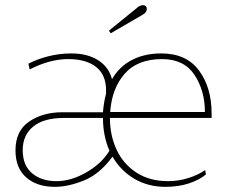

<svg xmlns="http://www.w3.org/2000/svg" viewBox="-20 -714 875 744"><path d="M402 -595 509 -682Q521 -694 535 -694Q541 -694 545 -690Q549 -686 549 -680Q549 -666 533 -657L409 -585ZM40 -131Q40 -207 93 -243Q146 -279 221 -279H379Q382 -318 391 -351V-364Q391 -424 352.5 -454.5Q314 -485 244 -485Q173 -485 95 -445L90 -467Q124 -485 167.5 -496Q211 -507 256 -507Q319 -507 360.5 -480.5Q402 -454 414 -407Q442 -456 491 -481.5Q540 -507 605 -507Q702 -507 751 -441Q800 -375 800 -274V-257H406Q406 -189 432 -133.5Q458 -78 509 -45Q560 -12 632 -12Q671 -12 709.5 -24Q748 -36 775 -55L778 -38Q753 -17 712.5 -3.5Q672 10 621 10Q554 10 501 -21Q448 -52 416 -107Q366 -39 305 -14.5Q244 10 193 10Q123 10 81.5 -26.5Q40 -63 40 -131ZM774 -280Q774 -363 733.5 -424Q693 -485 608 -485Q512 -485 462.5 -427.5Q413 -370 407 -280ZM404 -130Q379 -188 379 -257H229Q149 -257 108.5 -223.5Q68 -190 68 -132Q68 -73 104.5 -42.5Q141 -12 199 -12Q255 -12 314.5 -46Q374 -80 404 -130Z"/></svg>

Font: Trirong Thin
Style: Regular
Weight: 250
Designer: Katatrad Team
Foundry: CadsonDemak
Version: Version 1.001